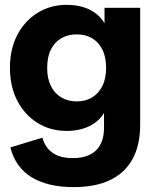

<svg xmlns="http://www.w3.org/2000/svg" viewBox="-20 -554 641 786"><path d="M281.8 212Q175.2 212 109.1 171.4Q43 130.8 22.5 49.3L153.6 9.7Q163.6 48.1 194 70.7Q224.4 93.2 278.7 93.2Q340.4 93.2 373.1 61.7Q405.8 30.1 405.8 -31.2V-91.7Q390.7 -66.1 366.7 -49.8Q342.8 -33.4 314 -25.7Q285.2 -18 253.2 -18Q186.6 -18 134 -50.5Q81.4 -83.1 51 -141.4Q20.7 -199.7 20.7 -276.2Q20.7 -353.5 51 -411.3Q81.4 -469.1 134 -501.6Q186.6 -534.2 253.2 -534.2Q285.4 -534.2 314.8 -526.5Q344.1 -518.8 367.9 -502.1Q391.8 -485.5 407.9 -458.9V-522.2H553.8V-43.1Q553.8 40.5 522.5 97.3Q491.1 154.2 430.8 183.1Q370.5 212 281.8 212ZM293.8 -138.9Q329.7 -138.9 356.5 -154.9Q383.3 -170.8 398.8 -201.4Q414.4 -232 414.4 -276.2Q414.4 -321.2 398.8 -351.6Q383.3 -382.1 356.5 -397.7Q329.7 -413.3 293.8 -413.3Q258.6 -413.3 231.3 -397.7Q204 -382.1 188.5 -351.5Q173.1 -320.9 173.1 -275.9Q173.1 -232 188.5 -201.4Q204 -170.8 231.3 -154.9Q258.6 -138.9 293.8 -138.9Z"/></svg>

Font: TikTok Sans Light
Style: Regular
Weight: 300
Version: Version 4.000